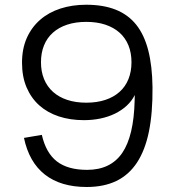

<svg xmlns="http://www.w3.org/2000/svg" viewBox="-20 -754 711 790"><path d="M335 -734.5Q404.5 -734.5 455.8 -714.3Q507 -694 540.3 -652.5Q573.5 -611 590 -546.8Q606.5 -482.5 607.5 -395Q608.5 -290.1 592.8 -212.8Q577 -135.6 543.5 -84.8Q510 -34.1 458.5 -9.3Q407 15.4 336.5 15.4Q230.1 15.4 164.8 -35.6Q99.6 -86.6 78.6 -186.6L152.1 -199.1Q169.1 -124.6 214.1 -89.8Q259.1 -55.1 338.5 -55.1Q435 -55.1 482.8 -124.6Q530.5 -194.1 534 -340L534.5 -363Q522 -338 501 -318.8Q480 -299.6 452.8 -286.3Q425.5 -273.1 393 -266.3Q360.5 -259.6 325 -259.6Q268.5 -259.6 221.8 -275.1Q175.1 -290.6 141.6 -320.5Q108.1 -350.5 89.3 -394.5Q70.6 -438.5 70.6 -496Q70.6 -553.5 90.3 -597.8Q110.1 -642 145.1 -672.5Q180.1 -703 228.6 -718.8Q277 -734.5 335 -734.5ZM335 -664Q291 -664 256.3 -652.5Q221.6 -641 197.6 -619.5Q173.6 -598 161.1 -567.3Q148.6 -536.5 148.6 -498Q148.6 -459.5 161.3 -428.5Q174.1 -397.5 198.1 -376Q222.1 -354.5 256.6 -343Q291 -331.5 335 -331.5Q379 -331.5 413.5 -343Q448 -354.5 472 -376Q496 -397.5 508.5 -428.5Q521 -459.5 521 -498Q521 -536.5 508.5 -567.3Q496 -598 472 -619.5Q448 -641 413.5 -652.5Q379 -664 335 -664Z"/></svg>

Font: Vela Sans
Style: Regular
Weight: 400
Designer: Principal design: Mikhail Sharanda - project Manrope.
Design modification: Ravid Balaliev
Foundry: Mikhail Sharanda
Version: Version 1.001